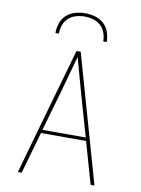

<svg xmlns="http://www.w3.org/2000/svg" viewBox="-102 -1023 803 1091"><g transform="rotate(10 300.0 -477.5)"><path d="M79 0 218 -490 288 -735H312L521 0H499L430 -241H170L101 0ZM175 -260H425L359 -490Q344 -543 329.5 -596Q315 -649 300 -703Q285 -649 270.5 -596Q256 -543 241 -490ZM152 -815Q152 -844 161.5 -872Q171 -900 192.5 -919.5Q214 -939 242.5 -947Q271 -955 300 -955Q329 -955 357.5 -947Q386 -939 407.5 -919.5Q429 -900 438.5 -872Q448 -844 448 -815H428Q428 -840 419.5 -864.5Q411 -889 392.5 -905.5Q374 -922 349.5 -929Q325 -936 300 -936Q275 -936 250.5 -929Q226 -922 207.5 -905.5Q189 -889 180.5 -864.5Q172 -840 172 -815Z"/></g></svg>

Font: Iosevka SS04 Thin Extended
Style: Regular
Weight: 100
Width: 7
Monospace: yes
Designer: Belleve Invis
Foundry: Belleve Invis
Version: Version 19.0.0; ttfautohint (v1.8.4)